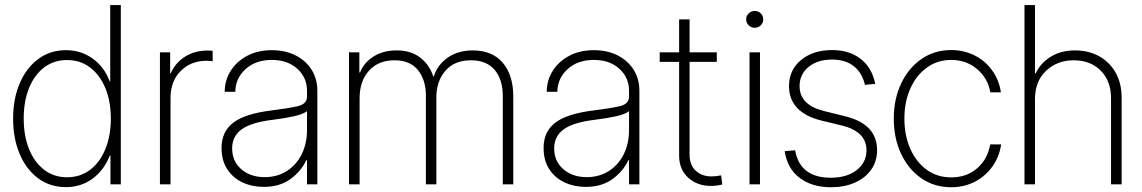

<svg xmlns="http://www.w3.org/2000/svg" viewBox="-20 -748 4635 779"><path d="M247.6 11.2Q182.6 11.2 134.3 -24.9Q85.9 -61 59.6 -123.8Q33.2 -186.5 33.2 -267.1Q33.2 -346.7 59.8 -409.4Q86.4 -472.2 134.8 -508.3Q183.1 -544.4 247.6 -544.4Q308.1 -544.4 355.5 -510.7Q402.8 -477.1 425.3 -417.5H427.2V-727.5H470.2V0H428.2V-117.2H425.8Q401.9 -57.1 355.2 -22.9Q308.6 11.2 247.6 11.2ZM252 -28.8Q306.6 -28.8 346.4 -59.6Q386.2 -90.3 408 -144.3Q429.7 -198.2 429.7 -267.1Q429.7 -335.4 408 -389.2Q386.2 -442.9 346.2 -473.6Q306.2 -504.4 252 -504.4Q198.7 -504.4 159.2 -474.4Q119.6 -444.3 97.9 -390.9Q76.2 -337.4 76.2 -267.1Q76.2 -196.8 97.9 -143.1Q119.6 -89.4 159.2 -59.1Q198.7 -28.8 252 -28.8Z M628.9 0V-535.6H670.4V-450.7H672.9Q690.9 -492.7 730.2 -517.8Q769.5 -543 823.2 -543Q829.6 -543 833.7 -542.5Q837.9 -542 842.8 -542V-499.5Q838.9 -500 832.8 -500.7Q826.7 -501.5 817.9 -501.5Q755.4 -501.5 713.6 -460.4Q671.9 -419.4 671.9 -350.1V0Z M1049.8 10.3Q1002.9 10.3 964.1 -7.8Q925.3 -25.9 902.1 -61.3Q878.9 -96.7 878.9 -147.9Q878.9 -214.4 927 -250.7Q975.1 -287.1 1084.5 -300.3Q1147 -308.1 1186.3 -316.7Q1225.6 -325.2 1225.6 -356.4V-379.4Q1225.6 -433.6 1186 -469.2Q1146.5 -504.9 1082.5 -504.9Q1018.1 -504.9 976.8 -468Q935.5 -431.2 934.6 -375.5H891.6Q892.1 -423.8 916.7 -461.9Q941.4 -500 984.1 -522.2Q1026.9 -544.4 1082.5 -544.4Q1137.7 -544.4 1179.4 -523.2Q1221.2 -502 1244.4 -464.8Q1267.6 -427.7 1267.6 -379.4V0H1225.6V-98.1H1222.7Q1201.2 -52.2 1157.7 -21Q1114.3 10.3 1049.8 10.3ZM1053.7 -29.3Q1105 -29.3 1143.8 -54.2Q1182.6 -79.1 1204.1 -122.3Q1225.6 -165.5 1225.6 -220.7V-296.9Q1209 -284.2 1172.1 -276.1Q1135.3 -268.1 1088.9 -262.2Q1001 -252 961.4 -223.9Q921.9 -195.8 921.9 -146Q921.9 -93.3 959.2 -61.3Q996.6 -29.3 1053.7 -29.3Z M1396 0V-535.6H1438V-454.1H1440.9Q1456.1 -493.7 1495.4 -518.6Q1534.7 -543.5 1588.9 -543.5Q1647.5 -543.5 1685.1 -514.2Q1722.7 -484.9 1737.8 -438H1740.2Q1754.4 -484.4 1796.1 -513.9Q1837.9 -543.5 1898.4 -543.5Q1977.1 -543.5 2019.8 -493.4Q2062.5 -443.4 2062.5 -356.9V0H2020V-356.9Q2020 -425.3 1987.1 -464.4Q1954.1 -503.4 1890.6 -503.4Q1823.7 -503.4 1787.1 -460.9Q1750.5 -418.5 1750.5 -353.5V0H1708V-359.9Q1708 -423.3 1676 -463.4Q1644 -503.4 1580.1 -503.4Q1515.1 -503.4 1477.1 -461.2Q1439 -418.9 1439 -349.1V0Z M2356.4 10.3Q2309.6 10.3 2270.8 -7.8Q2231.9 -25.9 2208.7 -61.3Q2185.5 -96.7 2185.5 -147.9Q2185.5 -214.4 2233.6 -250.7Q2281.7 -287.1 2391.1 -300.3Q2453.6 -308.1 2492.9 -316.7Q2532.2 -325.2 2532.2 -356.4V-379.4Q2532.2 -433.6 2492.7 -469.2Q2453.1 -504.9 2389.2 -504.9Q2324.7 -504.9 2283.4 -468Q2242.2 -431.2 2241.2 -375.5H2198.2Q2198.7 -423.8 2223.4 -461.9Q2248 -500 2290.8 -522.2Q2333.5 -544.4 2389.2 -544.4Q2444.3 -544.4 2486.1 -523.2Q2527.8 -502 2551 -464.8Q2574.2 -427.7 2574.2 -379.4V0H2532.2V-98.1H2529.3Q2507.8 -52.2 2464.4 -21Q2420.9 10.3 2356.4 10.3ZM2360.4 -29.3Q2411.6 -29.3 2450.4 -54.2Q2489.3 -79.1 2510.7 -122.3Q2532.2 -165.5 2532.2 -220.7V-296.9Q2515.6 -284.2 2478.8 -276.1Q2441.9 -268.1 2395.5 -262.2Q2307.6 -252 2268.1 -223.9Q2228.5 -195.8 2228.5 -146Q2228.5 -93.3 2265.9 -61.3Q2303.2 -29.3 2360.4 -29.3Z M2888.2 -535.6V-497.1H2777.8V-121.1Q2777.8 -78.1 2803 -55.2Q2828.1 -32.2 2866.7 -32.2Q2885.3 -32.2 2905.8 -36.6L2910.6 0.5Q2887.7 6.3 2863.8 6.3Q2809.6 6.3 2772.5 -26.9Q2735.4 -60.1 2735.4 -116.7V-497.1H2656.7V-535.6H2735.4V-669.4H2777.8V-535.6Z M3021 0V-535.6H3063.5V0ZM3042 -635.3Q3027.8 -635.3 3017.6 -645.3Q3007.3 -655.3 3007.3 -669.4Q3007.3 -683.6 3017.6 -693.6Q3027.8 -703.6 3042 -703.6Q3056.6 -703.6 3066.7 -693.6Q3076.7 -683.6 3076.7 -669.4Q3076.7 -655.3 3066.7 -645.3Q3056.6 -635.3 3042 -635.3Z M3531.2 -407.7 3489.3 -403.8Q3478 -452.6 3444.1 -479.5Q3410.2 -506.3 3356.4 -506.3Q3296.9 -506.3 3260.5 -476.3Q3224.1 -446.3 3224.1 -398.9Q3224.1 -321.8 3323.7 -297.4L3408.7 -276.4Q3538.6 -244.6 3538.6 -138.7Q3538.6 -93.3 3514.4 -59.3Q3490.2 -25.4 3448 -6.8Q3405.8 11.7 3351.6 11.7Q3275.4 11.7 3225.1 -25.6Q3174.8 -63 3163.6 -134.8L3206.1 -138.2Q3225.6 -26.9 3351.1 -26.9Q3416 -26.9 3455.8 -57.9Q3495.6 -88.9 3495.6 -138.2Q3495.6 -176.3 3470.7 -201.2Q3445.8 -226.1 3399.4 -237.8L3314.9 -258.3Q3181.2 -291 3181.2 -398.9Q3181.2 -463.9 3230 -504.4Q3278.8 -544.9 3356.4 -544.9Q3425.3 -544.9 3471.4 -509.5Q3517.6 -474.1 3531.2 -407.7Z M3839.4 11.7Q3771 11.7 3718.5 -24.4Q3666 -60.5 3636.2 -123.5Q3606.4 -186.5 3606.4 -266.6Q3606.4 -346.2 3636.2 -409.2Q3666 -472.2 3718.5 -508.5Q3771 -544.9 3839.4 -544.9Q3891.1 -544.9 3934.1 -523.2Q3977.1 -501.5 4005.1 -462.9Q4033.2 -424.3 4041 -373.5H3998Q3988.3 -430.2 3944.6 -467.5Q3900.9 -504.9 3839.4 -504.9Q3783.7 -504.9 3741 -474.1Q3698.2 -443.4 3673.8 -389.6Q3649.4 -335.9 3649.4 -266.6Q3649.4 -198.7 3673.1 -144.8Q3696.8 -90.8 3739.5 -59.6Q3782.2 -28.3 3839.4 -28.3Q3901.9 -28.3 3944.3 -64.9Q3986.8 -101.6 3997.6 -162.1H4042Q4034.2 -110.8 4006.1 -71.8Q3978 -32.7 3934.8 -10.5Q3891.6 11.7 3839.4 11.7Z M4179.2 -344.7V0H4136.7V-727.5H4179.2V-450.2H4182.1Q4200.7 -491.2 4242.4 -517.3Q4284.2 -543.5 4341.8 -543.5Q4396 -543.5 4438.7 -520.3Q4481.4 -497.1 4506.1 -453.9Q4530.8 -410.6 4530.8 -351.1V0H4487.8V-349.1Q4487.8 -419.4 4446 -461.4Q4404.3 -503.4 4336.4 -503.4Q4269.5 -503.4 4224.4 -460.9Q4179.2 -418.5 4179.2 -344.7Z"/></svg>

Font: Inter Display Extra Light
Style: Regular
Weight: 200
Designer: Rasmus Andersson
Foundry: rsms
Version: Version 4.000;git-4fc901f